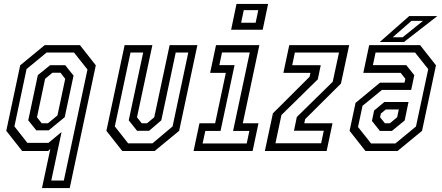

<svg xmlns="http://www.w3.org/2000/svg" viewBox="-20 -770 2255 979"><path d="M335.5 189H194L236.5 -10L224.5 0H93L12 -103L83 -437L208 -540H387.5L468.5 -437ZM305.5 150.5 426 -415.5 357.5 -502H217.5L115.5 -418L53.5 -125.5L119.5 -41.5H227L294 -97L241.5 150.5ZM228.5 -105.5H165L124 -156.5L173 -387L235.5 -437.5H312.5L355 -384.5L310 -172.5ZM224.5 -141.5 273 -181.5 312.5 -368 288.5 -399H247L210 -368L168.5 -172L192.5 -141.5Z M603.5 0 522.5 -103 615.5 -540H757L678.5 -172L702.5 -141.5H729.5L766.5 -172L845 -540H986.5L893.5 -103L768.5 0ZM633.5 -39H757.5L860 -125.5L940 -502H876L802.5 -156.5L740 -103H679L636.5 -156.5L710 -502H645.5L565.5 -125.5Z M1158.5 -618.5 1186 -750H1347L1319.5 -618.5ZM1209.5 -654H1283.5L1297 -718.5H1223ZM967 0 997 -141.5H1077L1131.5 -398.5H1051.5L1081.5 -540H1302.5L1218 -141.5H1298L1268 0ZM1013 -38.5H1238L1251.5 -102.5H1168.5L1253.5 -502.5H1112L1098.5 -438H1176L1104.5 -102.5H1027Z M1330.5 0 1371.5 -192 1558.5 -378.5 1563 -398.5H1425L1455 -540H1760.5L1718.5 -344L1536 -162.5L1531.5 -141.5H1675.5L1645.5 0ZM1384.5 -39.5H1617.5L1631 -103.5H1479L1493.5 -173.5L1676.5 -353L1708.5 -502H1483.5L1470 -437.5H1615.5L1600.5 -365.5L1415 -183.5Z M1843.5 0 1762.5 -103 1793 -245.5 1917.5 -348.5H2042.5L2047 -368L2023 -398.5H1832.5L1862.5 -540H2122L2203 -437L2132 -103L2007 0ZM1872 -38.5H1996L2101 -125L2163.5 -417.5L2096.5 -502H1895L1881.5 -438H2051.5L2092.5 -386.5L2076.5 -311.5H1927.5L1828.5 -230.5L1805.5 -122.5ZM1917 -102.5 1876.5 -153.5 1887.5 -206.5 1940 -250H2063L2043.5 -156L1978.5 -102.5ZM1942.5 -141.5H1968L2005 -172L2013.5 -212H1947.5L1922 -191L1918 -172ZM1916.5 -556 2066.5 -688H2210L2040 -556ZM1982.5 -580H2033L2137 -663.5H2078Z"/></svg>

Font: Tourney Condensed Regular
Style: Italic
Weight: 400
Width: 3
Italic angle: -12°
Designer: Tyler Finck
Foundry: Etcetera Type Co
Version: Version 1.010; ttfautohint (v1.8.3)